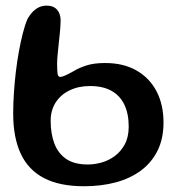

<svg xmlns="http://www.w3.org/2000/svg" viewBox="-20 -652 646 684"><path d="M279.5 11.5Q192.5 11.5 136.8 -17.5Q81 -46.5 54 -104.2Q27 -162 27 -247Q27 -282.5 29.5 -320.5Q32 -358.5 36.5 -396.5Q41 -434.5 47.5 -469.8Q54 -505 61.5 -534.2Q69 -563.5 78 -584.5Q90.5 -607 107.5 -619.5Q124.5 -632 145.5 -632Q170.5 -632 183.2 -617.5Q196 -603 196 -578.5Q196 -567 194.8 -552.2Q193.5 -537.5 191.8 -520.8Q190 -504 188.2 -487Q186.5 -470 185 -454.2Q183.5 -438.5 183.5 -424Q183.5 -402.5 185 -390.2Q186.5 -378 194.5 -378Q201.5 -378 214.8 -384.2Q228 -390.5 244 -399.5Q261 -410 287.8 -418.8Q314.5 -427.5 354.5 -427.5Q420 -427.5 466.5 -400.8Q513 -374 537.8 -326.5Q562.5 -279 562.5 -215.5Q562.5 -158 541.2 -115.2Q520 -72.5 481.8 -44.2Q443.5 -16 392 -2.2Q340.5 11.5 279.5 11.5ZM293 -66Q316.5 -66 341.8 -73Q367 -80 388.8 -96Q410.5 -112 424.5 -137.8Q438.5 -163.5 438.5 -201Q438.5 -247 423 -279.2Q407.5 -311.5 377 -328.5Q346.5 -345.5 300.5 -345.5Q260 -345.5 228.2 -330.2Q196.5 -315 178.5 -287.2Q160.5 -259.5 160.5 -221.5Q160.5 -175.5 173.8 -140.5Q187 -105.5 215.8 -85.8Q244.5 -66 293 -66Z"/></svg>

Font: Gluten Thin
Style: Regular
Weight: 400
Version: Version 1.300